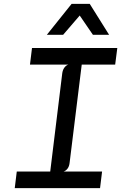

<svg xmlns="http://www.w3.org/2000/svg" viewBox="-20 -976 640 996"><path d="M56.5 0 67 -86H240.5L303 -596.5Q305.5 -613.5 313.8 -625Q322 -636.5 334.5 -641H135.5L146 -727H588.5L577.5 -641H404L341 -130.5Q339 -113 330.5 -101.5Q322 -90 309.5 -86H509.5L499 0ZM223 -795.5 351.5 -956H445.5L546 -795.5H462L393.5 -895.5L307.5 -795.5Z"/></svg>

Font: Spline Sans Mono
Style: Italic
Weight: 400
Italic angle: -4°
Monospace: yes
Designer: Eben Sorkin, Mirko Velimirovic
Foundry: Sorkin Type
Version: Version 1.004